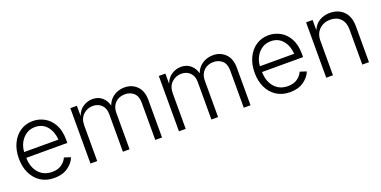

<svg xmlns="http://www.w3.org/2000/svg" viewBox="-17 -1161 3528 1779"><g transform="rotate(-20 1746.5 -271.5)"><path d="M304.7 11.7Q228 11.7 172.1 -24.2Q116.2 -60.1 85.7 -123.5Q55.2 -187 55.2 -269.5Q55.2 -352.1 85.2 -416Q115.2 -480 169.2 -516.6Q223.1 -553.2 294.4 -553.2Q354 -553.2 407.2 -523.9Q460.4 -494.6 493.7 -434.6Q526.9 -374.5 526.9 -281.7V-252.9H122.1Q124 -159.7 173.3 -103.8Q222.7 -47.9 305.2 -47.9Q362.3 -47.9 398.9 -74.2Q435.5 -100.6 450.7 -136.7L513.7 -116.7Q495.1 -65.4 441.2 -26.9Q387.2 11.7 304.7 11.7ZM122.1 -310.1H460Q454.6 -389.6 411.1 -441.7Q367.7 -493.7 294.4 -493.7Q245.1 -493.7 207.5 -468.8Q169.9 -443.8 147.5 -402.1Q125 -360.4 122.1 -310.1Z M663.1 0V-545.9H727.5L728 -444.8Q748.5 -501 792 -528.1Q835.4 -555.2 883.8 -555.2Q938.5 -555.2 975.8 -523.9Q1013.2 -492.7 1027.3 -439.5Q1046.9 -493.7 1093 -524.4Q1139.2 -555.2 1198.7 -555.2Q1271.5 -555.2 1320.1 -507.3Q1368.7 -459.5 1368.7 -367.7V0H1302.2V-365.7Q1302.2 -431.6 1267.3 -462.9Q1232.4 -494.1 1181.2 -494.1Q1122.1 -494.1 1085.4 -457.3Q1048.8 -420.4 1048.8 -359.9V0H982.9V-371.6Q982.9 -428.2 950 -461.2Q917 -494.1 864.7 -494.1Q810.1 -494.1 769.8 -456.5Q729.5 -418.9 729.5 -351.1V0Z M1535.6 0V-545.9H1600.1L1600.6 -444.8Q1621.1 -501 1664.6 -528.1Q1708 -555.2 1756.3 -555.2Q1811 -555.2 1848.4 -523.9Q1885.7 -492.7 1899.9 -439.5Q1919.4 -493.7 1965.6 -524.4Q2011.7 -555.2 2071.3 -555.2Q2144 -555.2 2192.6 -507.3Q2241.2 -459.5 2241.2 -367.7V0H2174.8V-365.7Q2174.8 -431.6 2139.9 -462.9Q2105 -494.1 2053.7 -494.1Q1994.6 -494.1 1958 -457.3Q1921.4 -420.4 1921.4 -359.9V0H1855.5V-371.6Q1855.5 -428.2 1822.5 -461.2Q1789.6 -494.1 1737.3 -494.1Q1682.6 -494.1 1642.3 -456.5Q1602.1 -418.9 1602.1 -351.1V0Z M2629.4 11.7Q2552.7 11.7 2496.8 -24.2Q2440.9 -60.1 2410.4 -123.5Q2379.9 -187 2379.9 -269.5Q2379.9 -352.1 2409.9 -416Q2439.9 -480 2493.9 -516.6Q2547.9 -553.2 2619.1 -553.2Q2678.7 -553.2 2731.9 -523.9Q2785.2 -494.6 2818.4 -434.6Q2851.6 -374.5 2851.6 -281.7V-252.9H2446.8Q2448.7 -159.7 2498 -103.8Q2547.4 -47.9 2629.9 -47.9Q2687 -47.9 2723.6 -74.2Q2760.3 -100.6 2775.4 -136.7L2838.4 -116.7Q2819.8 -65.4 2765.9 -26.9Q2711.9 11.7 2629.4 11.7ZM2446.8 -310.1H2784.7Q2779.3 -389.6 2735.8 -441.7Q2692.4 -493.7 2619.1 -493.7Q2569.8 -493.7 2532.2 -468.8Q2494.6 -443.8 2472.2 -402.1Q2449.7 -360.4 2446.8 -310.1Z M3054.2 -340.3V0H2987.8V-545.9H3051.8L3052.2 -445.3Q3077.1 -502 3122.1 -527.6Q3167 -553.2 3222.7 -553.2Q3305.7 -553.2 3357.4 -501.7Q3409.2 -450.2 3409.2 -353V0H3343.3V-348.1Q3343.3 -415 3305.7 -453.9Q3268.1 -492.7 3205.1 -492.7Q3140.6 -492.7 3097.4 -451.7Q3054.2 -410.6 3054.2 -340.3Z"/></g></svg>

Font: Inter Light
Style: Regular
Weight: 300
Designer: Rasmus Andersson
Foundry: rsms
Version: Version 4.000;git-a52131595